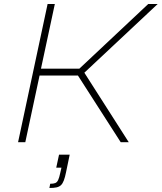

<svg xmlns="http://www.w3.org/2000/svg" viewBox="-20 -708 805 956"><path d="M70 0 217 -688H253L184 -366H375L718 -688H765L400 -346L621 0H581L368 -332H177L106 0ZM226 228 230 207Q246 207 255 203.5Q264 200 269.5 188.5Q275 177 280 153L286 127H260L274 62H327L309 149Q304 174 298 190Q292 206 283.5 214Q275 222 261.5 225Q248 228 226 228Z"/></svg>

Font: Saira SemiExpanded Thin
Style: Italic
Weight: 250
Width: 6
Italic angle: -12°
Designer: Hector Gatti with collaboration of the Omnibus-Type team
Foundry: Omnibus-Type
Version: Version 1.101